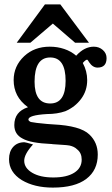

<svg xmlns="http://www.w3.org/2000/svg" viewBox="-20 -625 509 872"><path d="M118 -431H56L184 -605H254L384 -431H321L220 -518ZM222 -60Q345 -54 386 -14Q424 22 424 77Q424 148 372 187.5Q320 227 220 227Q136 227 79 193Q21 157 21 98Q21 63 40 42Q59 21 91 21Q93 21 103 23.5Q113 26 130 31Q90 75 90 105Q90 138 126 159.5Q162 181 222 181Q283 181 317 159.5Q351 138 351 100Q351 70 331 54Q323 46 314 42Q305 38 296 36Q285 34 266.5 33Q248 32 222 30Q221 30 220 30L215 29Q214 29 213 29Q167 27 134 21Q101 15 82 4Q45 -15 45 -57Q45 -118 107 -138Q73 -163 57.5 -193.5Q42 -224 42 -261Q42 -325 90 -370Q136 -413 206 -413Q241 -413 272 -402.5Q303 -392 326 -372Q363 -413 406 -413Q430 -413 447 -398Q464 -383 464 -361Q464 -318 423 -318Q401 -318 385 -342Q378 -354 376 -354Q369 -354 356 -339Q376 -302 376 -261Q376 -213 348.5 -176Q321 -139 277 -120Q240 -107 193 -107Q109 -102 109 -82Q109 -76 120 -71Q138 -67 194 -62ZM137 -254Q137 -155 208 -155Q278 -155 278 -258Q278 -364 208 -364Q137 -364 137 -254Z"/></svg>

Font: New Athena Unicode
Style: Bold
Weight: 700
Designer: J. Rusten 1997; rev. by R. Hancock 2001, 2002, rev. by D. Mastronarde 2002-2021
Foundry: Society for Classical Studies (formerly American Philological Association)
Version: Version 5.008